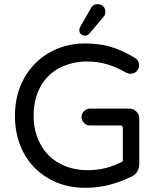

<svg xmlns="http://www.w3.org/2000/svg" viewBox="-20 -904 779 935"><path d="M217.8 -34.2Q138.7 -79.1 95.7 -158.7Q52.7 -238.3 52.7 -339.8Q52.7 -443.4 97.7 -523.4Q142.6 -603.5 220.7 -647.9Q298.8 -692.4 393.6 -692.4Q465.8 -692.4 522.9 -674.8Q580.1 -657.2 636.7 -622.1Q645.5 -618.2 651.4 -607.9Q657.2 -597.7 657.2 -585.9Q657.2 -569.3 645.5 -557.1Q633.8 -544.9 615.2 -544.9Q606.4 -544.9 594.7 -549.8Q547.9 -577.1 502 -590.8Q456.1 -604.5 403.3 -604.5Q332 -604.5 269.5 -573.2Q209 -541 176.3 -480.5Q143.6 -419.9 143.6 -339.8Q143.6 -264.6 175.8 -204.1Q208 -142.6 268.6 -108.9Q329.1 -75.2 408.2 -75.2Q498 -75.2 578.1 -118.2V-281.2Q578.1 -293 566.4 -293H418Q401.4 -293 389.2 -305.2Q377 -317.4 377 -334Q377 -350.6 389.2 -362.8Q401.4 -375 418 -375H610.4Q629.9 -375 644 -360.8Q658.2 -346.7 658.2 -327.1V-105.5Q658.2 -85 648.4 -68.8Q638.7 -52.7 620.1 -43.9Q508.8 10.7 396.5 10.7Q294.9 10.7 217.8 -34.2ZM366.2 -757.8Q366.2 -765.6 373 -777.3L422.9 -864.3Q432.6 -883.8 456.1 -883.8Q471.7 -883.8 482.4 -873.5Q493.2 -863.3 493.2 -846.7Q493.2 -831.1 483.4 -821.3L416 -741.2Q407.2 -730.5 393.6 -730.5Q381.8 -730.5 374 -737.8Q366.2 -745.1 366.2 -757.8Z"/></svg>

Font: jf-openhuninn-2.1
Style: Regular
Weight: 400
Designer: [Kosugi Maru]
Designed by MOTOYA      

[Varela Round]
Joe Prince (Latin component); Avraham Cornfeld (Hebrew component)
Foundry: justfont Co., Ltd.
Version: 2.1